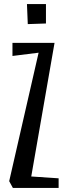

<svg xmlns="http://www.w3.org/2000/svg" viewBox="-20 -920 332 940"><path d="M112 -900H205V-805L116 -802ZM267 0V-47L133 -56L247 -710H41V-646L169 -662L25 -33L43 0Z"/></svg>

Font: Bahiana
Style: Regular
Weight: 400
Designer: Pablo Cosgaya & Dani Raskovsky
Foundry: Pablo Cosgaya & Dani Raskovsky
Version: Version 1.005